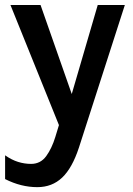

<svg xmlns="http://www.w3.org/2000/svg" viewBox="-22 -503 534 772"><path d="M20 -483H141L266.5 -125L371 -483H480L295.5 90Q268.5 172.5 228 211Q187.5 249.5 128 249.5Q62.5 249.5 -1.5 217V121.5Q25 140 50.8 148Q76.5 156 103 156Q141 156 163.8 124.8Q186.5 93.5 200.5 47.5L215 0Z"/></svg>

Font: Karla SemiBold
Style: Regular
Weight: 600
Designer: Jonathan Pinhorn
Version: Version 2.004; ttfautohint (v1.8.4.7-5d5b);gftools[0.9.33]